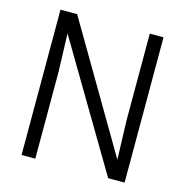

<svg xmlns="http://www.w3.org/2000/svg" viewBox="-104 -795 857 891"><g transform="rotate(15 325.0 -349.0)"><path d="M78 0V-698H158L513 -94L507 -284V-698H573V0H494L138 -600L144 -415V0Z"/></g></svg>

Font: Azeret Mono ExtraLight
Style: Regular
Weight: 250
Designer: Martin Vácha
Foundry: Displaay
Version: Version 1.002